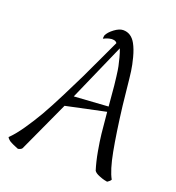

<svg xmlns="http://www.w3.org/2000/svg" viewBox="-181 -749 789 859"><g transform="rotate(20 213.0 -319.0)"><path d="M-58.6 -25.4Q-35.2 -46.9 -5.1 -90.3Q24.9 -133.8 49.6 -176.5Q74.2 -219.2 108.6 -287.4Q143.1 -355.5 161.4 -393.8Q179.7 -432.1 212.2 -502Q244.6 -571.8 251 -585Q246.1 -592.8 235.6 -594.5Q225.1 -596.2 212.6 -593Q200.2 -589.8 187.5 -583Q186.5 -586.9 188.5 -598.6Q196.3 -616.2 219.2 -633.3Q242.2 -650.4 260.7 -650.4Q298.8 -650.4 320.3 -611.3Q333.5 -587.4 342.8 -552Q352.1 -516.6 355.7 -489.5Q359.4 -462.4 364.7 -408.9Q370.1 -355.5 373 -331.1Q388.2 -206.1 403.8 -123.5Q419.4 -41 440.4 -3.9Q438.5 0 434.3 3.9Q430.2 7.8 426.8 9.8L423.8 11.7Q418.5 10.7 409.9 9Q401.4 7.3 383.8 0.2Q366.2 -6.8 359.4 -16.6Q347.2 -55.2 338.9 -101.8Q330.6 -148.4 327.1 -180.9Q323.7 -213.4 317.4 -282.2L128.9 -242.2L17.6 0Q16.1 3.4 9.5 6.6Q2.9 9.8 -2 9.8Q-3.9 8.8 -13.2 5.1Q-22.5 1.5 -25.4 0Q-28.3 -1.5 -35.4 -4.9Q-42.5 -8.3 -45.7 -10.7Q-48.8 -13.2 -52.7 -17.1Q-56.6 -21 -58.6 -25.4ZM153.3 -295.9 315.4 -306.6Q314.5 -314.9 311.3 -353Q308.1 -391.1 306.9 -403.1Q305.7 -415 302 -445.6Q298.3 -476.1 294.9 -491.9Q291.5 -507.8 285.9 -529.5Q280.3 -551.3 273.4 -568.4Z"/></g></svg>

Font: Crimson
Style: Italic
Weight: 400
Italic angle: -11°
Version: Version 0.8